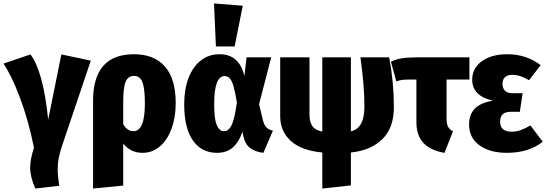

<svg xmlns="http://www.w3.org/2000/svg" viewBox="-39 -864 3152 1108"><path d="M239 -173 315 -550 485 -514 321 -28Q307 13 300.5 45.5Q294 78 294 113Q294 153 303 208L165 224Q135 158 135 102Q135 57 157 -12Q124 -174 75.5 -302Q27 -430 -19 -497L137 -550Q211 -451 239 -173Z M975 -268Q975 -187 951 -121.5Q927 -56 883.5 -19Q840 18 784 18Q714 18 672 -36V207L498 224V-282Q498 -551 734 -551Q851 -551 913 -480Q975 -409 975 -268ZM797 -266Q797 -331 789.5 -366Q782 -401 768.5 -413.5Q755 -426 734 -426Q700 -426 686 -392Q672 -358 672 -273V-147Q685 -126 699 -116.5Q713 -107 731 -107Q797 -107 797 -266Z M1371 -424 1384 -533H1526L1456 -262L1480 -164Q1487 -139 1501 -126.5Q1515 -114 1536 -110L1481 18Q1432 12 1403.5 -10.5Q1375 -33 1366 -76L1360 -104Q1339 -42 1303.5 -12Q1268 18 1213 18Q1125 18 1074.5 -53Q1024 -124 1024 -262Q1024 -349 1049 -414Q1074 -479 1120 -515Q1166 -551 1228 -551Q1287 -551 1323 -517.5Q1359 -484 1371 -424ZM1197 -262Q1197 -177 1212 -142Q1227 -107 1254 -107Q1281 -107 1298 -142.5Q1315 -178 1328 -273Q1318 -333 1309 -365Q1300 -397 1287.5 -411Q1275 -425 1257 -425Q1197 -425 1197 -262ZM1196 -844 1362 -831 1315 -596H1207Z M1986 16V206L1821 224V16Q1701 5 1639.5 -50.5Q1578 -106 1578 -193V-533H1747V-203Q1747 -160 1764 -136Q1781 -112 1821 -105V-533H1986V-106Q2026 -116 2045 -151Q2064 -186 2064 -250Q2064 -370 2041 -533H2207Q2234 -389 2234 -245Q2234 -127 2168 -61.5Q2102 4 1986 16Z M2538 -405V-178Q2538 -149 2546.5 -133Q2555 -117 2575 -106L2526 18Q2447 5 2405.5 -38Q2364 -81 2364 -160V-405H2330Q2297 -405 2282 -403Q2267 -401 2248 -394L2217 -508Q2244 -521 2276.5 -527Q2309 -533 2368 -533H2670V-405Z M3081 -488 3014 -401Q2987 -417 2964 -424.5Q2941 -432 2915 -432Q2890 -432 2875.5 -419Q2861 -406 2861 -381Q2861 -326 2919 -326H2977L2961 -219H2912Q2877 -219 2862 -204.5Q2847 -190 2847 -162Q2847 -104 2914 -104Q2939 -104 2964 -112.5Q2989 -121 3022 -140L3093 -46Q3013 18 2885 18Q2789 18 2728.5 -25Q2668 -68 2668 -146Q2668 -204 2702 -238Q2736 -272 2806 -283Q2686 -310 2686 -404Q2686 -471 2742 -511Q2798 -551 2888 -551Q2999 -551 3081 -488Z"/></svg>

Font: Fira Sans Condensed ExtraBold
Style: Regular
Weight: 800
Width: 3
Designer: Carrois Corporate & Edenspiekermann AG
Foundry: Carrois Corporate GbR & Edenspiekermann AG
Version: Version 4.203